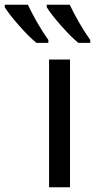

<svg xmlns="http://www.w3.org/2000/svg" viewBox="-121 -786 399 806"><path d="M172.9 0H85V-536.1H172.9ZM257.8 -606H208Q178.7 -629.4 135.7 -678Q92.8 -726.6 75.2 -755.9V-766.1H171.9Q185.5 -736.3 209.7 -693.8Q233.9 -651.4 257.8 -618.2ZM82 -606H32.2Q0.5 -631.3 -42.2 -680.2Q-85 -729 -101.1 -755.9V-766.1H-3.9Q9.8 -736.3 33.9 -693.8Q58.1 -651.4 82 -618.2Z"/></svg>

Font: Noto Sans Southeast Asian
Style: Regular
Weight: 400
Designer: Monotype Design Team
Foundry: Monotype Imaging Inc.
Version: Version 1.06 uh; ttfautohint (v1.4.1)